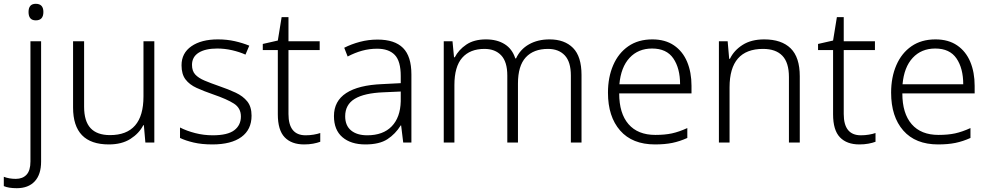

<svg xmlns="http://www.w3.org/2000/svg" viewBox="-72 -749 5198 1009"><path d="M78 -686Q78 -729 116 -729Q156 -729 156 -686Q156 -642 116 -642Q78 -642 78 -686ZM16 240Q-27 240 -52 229V180Q-24 191 11 191Q47 191 67.5 169Q88 147 88 100V-532H144V100Q144 168 110.5 204Q77 240 16 240Z M739 -532V0H692L684 -91H681Q659 -48 613.5 -19Q568 10 500 10Q312 10 312 -184V-532H370V-188Q370 -112 404 -75.5Q438 -39 506 -39Q682 -39 682 -242V-532Z M1250 -141Q1250 -68 1196.5 -29Q1143 10 1044 10Q988 10 945.5 0Q903 -10 874 -24V-79Q909 -61 954 -49.5Q999 -38 1046 -38Q1124 -38 1159 -64.5Q1194 -91 1194 -137Q1194 -181 1157.5 -204.5Q1121 -228 1048 -253Q999 -270 961.5 -287Q924 -304 903 -331.5Q882 -359 882 -406Q882 -470 934 -506Q986 -542 1073 -542Q1121 -542 1162.5 -532.5Q1204 -523 1238 -509L1218 -462Q1187 -476 1148 -485Q1109 -494 1070 -494Q1007 -494 972 -472Q937 -450 937 -408Q937 -376 954 -357.5Q971 -339 1003 -325.5Q1035 -312 1081 -296Q1128 -280 1166.5 -262Q1205 -244 1227.5 -216Q1250 -188 1250 -141Z M1534 -38Q1556 -38 1576.5 -41.5Q1597 -45 1611 -50V-4Q1595 2 1573.5 6Q1552 10 1526 10Q1460 10 1424 -27.5Q1388 -65 1388 -148V-486H1309V-518L1388 -536L1408 -659H1444V-532H1608V-486H1444V-150Q1444 -38 1534 -38Z M1912 -541Q2002 -541 2046 -497Q2090 -453 2090 -358V0H2047L2036 -90H2034Q2006 -45 1964 -17.5Q1922 10 1848 10Q1772 10 1727.5 -28Q1683 -66 1683 -139Q1683 -218 1747.5 -260Q1812 -302 1937 -307L2034 -312V-349Q2034 -428 2002.5 -460.5Q1971 -493 1910 -493Q1869 -493 1831 -482.5Q1793 -472 1755 -452L1737 -498Q1774 -517 1819 -529Q1864 -541 1912 -541ZM2034 -268 1944 -264Q1842 -260 1792 -229.5Q1742 -199 1742 -138Q1742 -89 1773 -63.5Q1804 -38 1858 -38Q1941 -38 1986.5 -85Q2032 -132 2034 -217Z M2816 -542Q2895 -542 2939.5 -497Q2984 -452 2984 -355V0H2928V-352Q2928 -424 2896 -458Q2864 -492 2808 -492Q2732 -492 2691 -447.5Q2650 -403 2650 -310V0H2594V-352Q2594 -424 2562 -458Q2530 -492 2474 -492Q2398 -492 2357 -445.5Q2316 -399 2316 -302V0H2260V-532H2306L2314 -448H2318Q2338 -487 2378.5 -514.5Q2419 -542 2482 -542Q2540 -542 2580 -517Q2620 -492 2636 -442H2640Q2662 -490 2708 -516Q2754 -542 2816 -542Z M3356 -542Q3424 -542 3470 -510.5Q3516 -479 3539 -424Q3562 -369 3562 -298V-258H3182Q3182 -153 3231 -96.5Q3280 -40 3372 -40Q3422 -40 3459 -48Q3496 -56 3540 -76V-24Q3500 -6 3461 2Q3422 10 3370 10Q3251 10 3187 -63Q3123 -136 3123 -262Q3123 -343 3150.5 -406.5Q3178 -470 3230 -506Q3282 -542 3356 -542ZM3355 -494Q3282 -494 3236.5 -445Q3191 -396 3183 -306H3502Q3502 -390 3466.5 -442Q3431 -494 3355 -494Z M3944 -542Q4035 -542 4083 -495Q4131 -448 4131 -348V0H4074V-344Q4074 -420 4039.5 -456Q4005 -492 3938 -492Q3762 -492 3762 -290V0H3706V-532H3752L3760 -440H3764Q3785 -484 3830.5 -513Q3876 -542 3944 -542Z M4452 -38Q4474 -38 4494.5 -41.5Q4515 -45 4529 -50V-4Q4513 2 4491.5 6Q4470 10 4444 10Q4378 10 4342 -27.5Q4306 -65 4306 -148V-486H4227V-518L4306 -536L4326 -659H4362V-532H4526V-486H4362V-150Q4362 -38 4452 -38Z M4844 -542Q4912 -542 4958 -510.5Q5004 -479 5027 -424Q5050 -369 5050 -298V-258H4670Q4670 -153 4719 -96.5Q4768 -40 4860 -40Q4910 -40 4947 -48Q4984 -56 5028 -76V-24Q4988 -6 4949 2Q4910 10 4858 10Q4739 10 4675 -63Q4611 -136 4611 -262Q4611 -343 4638.5 -406.5Q4666 -470 4718 -506Q4770 -542 4844 -542ZM4843 -494Q4770 -494 4724.5 -445Q4679 -396 4671 -306H4990Q4990 -390 4954.5 -442Q4919 -494 4843 -494Z"/></svg>

Font: BC Sans Light
Style: Regular
Weight: 300
Designer: Monotype Design Team
Foundry: Monotype Imaging Inc.
Version: Version 2.000;GOOG;noto-source:20170915:90ef993387c0